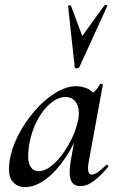

<svg xmlns="http://www.w3.org/2000/svg" viewBox="-20 -751 481 784"><path d="M82 13Q49 13 30 -11.5Q11 -36 19 -91Q26 -143 53.5 -197Q81 -251 120.5 -297Q160 -343 205 -371Q250 -399 291 -399Q310 -399 330 -392Q350 -385 364.5 -368.5Q379 -352 381 -326L327 -357Q342 -359 360 -373Q378 -387 388 -407Q390 -410 395.5 -408.5Q401 -407 400 -405L342 -89Q333 -38 355 -38Q365 -38 380 -48.5Q395 -59 413 -77Q416 -80 420 -76Q424 -72 421 -69Q390 -32 362.5 -11.5Q335 9 309 9Q280 9 270 -14Q260 -37 268 -89L293 -229L313 -246Q287 -166 248 -108Q209 -50 166 -18.5Q123 13 82 13ZM137 -52Q162 -52 188 -72Q214 -92 237 -124Q260 -156 276.5 -192.5Q293 -229 299 -261Q307 -304 292.5 -329.5Q278 -355 246 -355Q216 -354 185.5 -328.5Q155 -303 132 -259.5Q109 -216 99 -160Q90 -101 101.5 -76.5Q113 -52 137 -52ZM285 -477 258 -726Q258 -729 263.5 -729.5Q269 -730 270 -727L316 -604L407 -730Q409 -732 414 -730.5Q419 -729 418 -726L304 -477Q301 -472 293 -472Q285 -472 285 -477Z"/></svg>

Font: Cormorant Garamond Light SemiBold
Style: Italic
Weight: 600
Italic angle: -10°
Version: Version 4.001